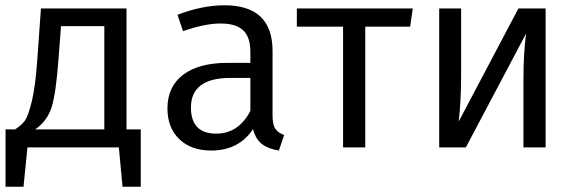

<svg xmlns="http://www.w3.org/2000/svg" viewBox="-20 -558 2183 727"><path d="M375 -459H211L202 -340Q192 -202 175 -150.5Q158 -99 113 -68H375ZM513 -68V149H444L430 0H84L69 149H1V-68H37Q62 -84 74.5 -101.5Q87 -119 100.5 -174.5Q114 -230 121 -329L135 -526H459V-68Z M799 -52Q883 -52 928 -138V-263H853Q703 -263 703 -151Q703 -52 799 -52ZM1012 -365V-121Q1012 -86 1022.5 -70.5Q1033 -55 1056 -47L1036 12Q996 6 972 -12.5Q948 -31 938 -69Q884 12 780 12Q703 12 658.5 -31.5Q614 -75 614 -147Q614 -230 673.5 -275Q733 -320 842 -320H928V-361Q928 -418 900.5 -443.5Q873 -469 815 -469Q755 -469 673 -440L652 -502Q746 -538 830 -538Q1012 -538 1012 -365Z M1533 -457H1363V0H1279V-457H1104V-526H1543Z M2046 0H1962V-258Q1962 -356 1972 -431L1744 0H1643V-526H1726V-272Q1726 -179 1717 -98L1943 -526H2046Z"/></svg>

Font: FiraSans
Style: Regular
Weight: 350
Designer: Carrois Corporate & Edenspiekermann AG
Foundry: Carrois Corporate GbR & Edenspiekermann AG
Version: Version 3.106;PS 003.106;hotconv 1.0.70;makeotf.lib2.5.58329